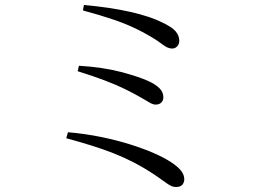

<svg xmlns="http://www.w3.org/2000/svg" viewBox="-20 -739 1040 771"><path d="M686 12Q670 12 651 -2Q632 -16 607 -33Q561 -64 519.5 -85.5Q478 -107 436 -123.5Q394 -140 347.5 -154.5Q301 -169 246 -184L253 -208Q322 -202 385.5 -189Q449 -176 503 -159Q557 -142 599 -123.5Q641 -105 668 -87Q694 -70 707 -53.5Q720 -37 720 -19Q720 -7 712.5 2.5Q705 12 686 12ZM605 -319Q595 -319 582.5 -326Q570 -333 550 -345Q519 -363 483.5 -380.5Q448 -398 402 -415.5Q356 -433 292 -453L297 -475Q394 -469 466 -450Q538 -431 577 -413Q605 -400 620.5 -384.5Q636 -369 636 -348Q636 -336 628 -327.5Q620 -319 605 -319ZM672 -544Q662 -544 653 -548Q644 -552 634.5 -559Q625 -566 611 -576Q572 -601 530.5 -621.5Q489 -642 436.5 -660Q384 -678 313 -697L317 -719Q372 -714 418.5 -707Q465 -700 504.5 -691Q544 -682 575.5 -671.5Q607 -661 629 -650Q670 -631 685 -613.5Q700 -596 700 -575Q700 -567 696.5 -560Q693 -553 686.5 -548.5Q680 -544 672 -544Z"/></svg>

Font: Noto Serif JP
Style: Regular
Weight: 400
Designer: Ryoko NISHIZUKA  (kana & ideographs); Frank Grießhammer (Latin, Greek & Cyrillic); Wenlong ZHANG  (bopomofo); Sandoll Co
Foundry: Adobe
Version: Version 2.003-H1;hotconv 1.1.1;makeotfexe 2.6.0